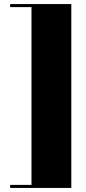

<svg xmlns="http://www.w3.org/2000/svg" viewBox="-20 -800 424 945"><path d="M30 -780H331V125H30V110H135V-765H30Z"/></svg>

Font: Engraving CC
Style: Bold
Weight: 700
Designer: indestructible type*
Foundry: Cowboy Collective
Version: Version 1.000